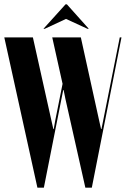

<svg xmlns="http://www.w3.org/2000/svg" viewBox="-30 -873 585 893"><path d="M346 -699H213L261 -483L227 -313L220 -273H218L209 -313L123 -699H-10L144 0H174L256 -414L264 -454H266L274 -414L367 0H397L535 -699H527L450 -313L442 -273H440L431 -313ZM172 -739H178L277 -785L377 -739H383L281 -853H275Z"/></svg>

Font: Moniqa Black
Style: Regular
Weight: 900
Designer: Rajesh Rajput
Foundry: Rajesh Rajput
Version: Version 1.000